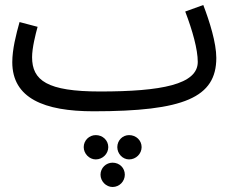

<svg xmlns="http://www.w3.org/2000/svg" viewBox="-20 -423 935 766"><path d="M353 21C714 21 843 -34 843 -192C843 -252 816 -338 791 -403L719 -377C748 -301 769 -226 769 -176C769 -86 624 -58 379 -58C168 -58 108 -102 108 -195C108 -232 122 -287 130 -316L58 -335C44 -285 29 -226 29 -175C29 -31 156 21 353 21ZM495 213C523 213 545 190 545 164C545 137 523 116 495 116C469 116 448 137 448 164C448 190 469 213 495 213ZM362 213C390 213 412 190 412 164C412 137 390 116 362 116C336 116 314 137 314 164C314 190 336 213 362 213ZM429 323C457 323 478 300 478 274C478 247 457 226 429 226C403 226 381 247 381 274C381 300 403 323 429 323Z"/></svg>

Font: Noto Sans Arabic SemCond
Style: Regular
Weight: 400
Width: 4
Designer: Monotype Design Team, Nadine Chahine, Nizar Qandah and Khaled Hosny
Foundry: Monotype Imaging Inc.
Version: Version 2.012